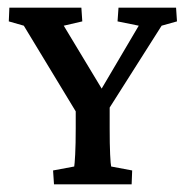

<svg xmlns="http://www.w3.org/2000/svg" viewBox="-20 -480 483 500"><path d="M400.9 -413.1 237.3 -155.3 265.6 -222.7V-146Q265.6 -104.5 266.8 -77.9Q268.1 -51.3 269.5 -46.4L324.2 -36.1L322.8 0H120.6L118.2 -36.1L173.3 -46.4Q174.3 -51.3 175.8 -77.9Q177.2 -104.5 177.2 -146V-222.7L198.2 -155.3L42 -413.1L2.9 -424.3L4.4 -460H191.9L194.3 -424.3L146 -413.1L252.9 -235.8H236.8L341.3 -413.1L286.1 -424.3L288.6 -460H438.5L440.9 -424.3Z"/></svg>

Font: Lateef Medium
Style: Regular
Weight: 500
Designer: SIL International
Foundry: SIL International
Version: Version 4.200